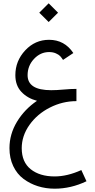

<svg xmlns="http://www.w3.org/2000/svg" viewBox="-20 -802 570 1148"><path d="M214.8 -726.1 271 -782.2 327.1 -726.1 271 -670.4ZM286.1 -262.7Q318.4 -262.7 360.8 -266.6Q404.3 -270.5 437 -270.5V-197.3Q354 -197.3 278.3 -158.9Q202.6 -120.6 156.2 -55.2Q109.9 10.3 109.9 84Q109.9 167 163.8 210Q217.8 252.9 306.6 252.9Q382.3 252.9 466.3 214.8L497.1 281.7Q404.3 326.2 306.6 326.2Q253.9 326.2 206.5 311.3Q159.2 296.4 120.6 267.6Q82 238.8 59.3 191.4Q36.6 144 36.6 84Q36.6 0 81.8 -74.5Q127 -148.9 201.2 -199.2Q144 -214.4 107.9 -252.7Q71.8 -291 71.8 -352.5Q71.8 -437.5 130.6 -500.7Q189.5 -564 273.4 -564Q365.7 -564 418.5 -484.9L356.9 -443.8Q347.2 -458.5 339.4 -466.8Q331.5 -475.1 314.2 -482.9Q296.9 -490.7 273.4 -490.7Q221.7 -490.7 183.3 -449.7Q145 -408.7 145 -352.5Q145 -262.7 286.1 -262.7Z"/></svg>

Font: AzarMehrMonospaced
Style: SansBold
Weight: 1
Designer: Amin Abedi
Version: Version 1.00